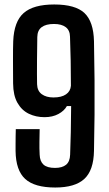

<svg xmlns="http://www.w3.org/2000/svg" viewBox="-20 -828 488 857"><path d="M226.5 9Q134.5 9 92.5 -29.2Q50.5 -67.5 49.5 -154.5Q49.5 -166 49.5 -183.5Q49.5 -201 49.8 -219.5Q50 -238 50.5 -251.5H157Q156.5 -223.5 156 -194.8Q155.5 -166 157 -137.5Q158 -108 174.2 -93.2Q190.5 -78.5 225.5 -78.5Q257.5 -78.5 274.8 -92.5Q292 -106.5 293 -137.5Q295 -182.5 296 -237.8Q297 -293 297.5 -354.5H278.5Q267 -333.5 240.8 -319.2Q214.5 -305 178.5 -305Q140.5 -305 108.8 -320.2Q77 -335.5 58 -368.8Q39 -402 38.5 -455.5Q38.5 -483 38.2 -510.5Q38 -538 38 -563.2Q38 -588.5 38.2 -609.5Q38.5 -630.5 39 -644Q42.5 -732 85.8 -770Q129 -808 222 -808Q316.5 -808 357 -769.8Q397.5 -731.5 399.5 -644Q401.5 -549 402 -470.2Q402.5 -391.5 402 -316Q401.5 -240.5 399.5 -154.5Q398 -67.5 356.2 -29.2Q314.5 9 226.5 9ZM218.5 -393Q254.5 -393 274.5 -406.8Q294.5 -420.5 296.5 -445Q296.5 -501 295.5 -556.5Q294.5 -612 292.5 -664Q292 -693 273.2 -707Q254.5 -721 221 -721Q185 -721 166 -706.8Q147 -692.5 146.5 -663Q146.5 -652 146 -624Q145.5 -596 145.2 -561.8Q145 -527.5 145 -497.2Q145 -467 145.5 -452Q146.5 -422 166.5 -407.5Q186.5 -393 218.5 -393Z"/></svg>

Font: Big Shoulders Medium
Style: Regular
Weight: 500
Designer: Patric King
Foundry: XO Type Co
Version: Version 2.002